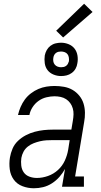

<svg xmlns="http://www.w3.org/2000/svg" viewBox="-20 -997 540 1025"><path d="M161 8Q161 8 161 8Q161 8 161 8Q129 8 100 -3Q71 -14 53.5 -38Q36 -62 32 -93.5Q28 -125 33 -156Q37 -180 47 -203.5Q57 -227 76 -245Q95 -263 118 -275Q141 -287 165.5 -293.5Q190 -300 214 -302.5Q238 -305 262 -305H361L369 -353Q372 -370 372.5 -386.5Q373 -403 368.5 -418.5Q364 -434 355 -446.5Q346 -459 333 -467.5Q320 -476 304 -479.5Q288 -483 271 -483Q250 -483 227.5 -477.5Q205 -472 186 -458.5Q167 -445 154 -425Q141 -405 137 -383H76Q81 -405 90 -426Q99 -447 112.5 -465.5Q126 -484 145 -498.5Q164 -513 185 -522Q206 -531 228 -534.5Q250 -538 271 -538Q297 -538 322 -533.5Q347 -529 367.5 -517Q388 -505 403.5 -486Q419 -467 426 -444Q433 -421 433.5 -395.5Q434 -370 429 -344L381 -55H428V0H311L327 -95Q315 -73 297.5 -53Q280 -33 257.5 -18.5Q235 -4 210.5 2Q186 8 161 8ZM177 -47Q206 -47 236 -57.5Q266 -68 289.5 -89.5Q313 -111 326 -139.5Q339 -168 344 -198L352 -249H262Q245 -249 228 -248Q211 -247 194 -243Q177 -239 160 -232.5Q143 -226 128.5 -214.5Q114 -203 105.5 -187Q97 -171 94 -154Q91 -134 93.5 -113Q96 -92 107 -76.5Q118 -61 137 -54Q156 -47 177 -47ZM306 -591Q285 -591 265.5 -599Q246 -607 234 -622.5Q222 -638 219 -659Q216 -680 219 -701Q222 -716 229.5 -729.5Q237 -743 249.5 -752.5Q262 -762 277 -765.5Q292 -769 306 -769Q327 -769 346.5 -761Q366 -753 378 -737.5Q390 -722 393.5 -701Q397 -680 393 -659Q391 -644 383.5 -630.5Q376 -617 363 -607.5Q350 -598 335.5 -594.5Q321 -591 306 -591ZM306 -638Q313 -638 320 -639.5Q327 -641 333 -645.5Q339 -650 342.5 -656.5Q346 -663 348 -670Q349 -680 347.5 -690Q346 -700 340.5 -707.5Q335 -715 325.5 -718.5Q316 -722 306 -722Q299 -722 292 -720.5Q285 -719 279 -714.5Q273 -710 269.5 -703.5Q266 -697 265 -690Q263 -680 264.5 -670Q266 -660 272 -652.5Q278 -645 287 -641.5Q296 -638 306 -638ZM317 -797 280 -833 429 -977 474 -933Z"/></svg>

Font: Iosevka Curly Slab LtObl
Style: Regular
Weight: 300
Italic angle: -9°
Monospace: yes
Designer: Belleve Invis
Foundry: Belleve Invis
Version: Version 11.0.0; ttfautohint (v1.8.3)